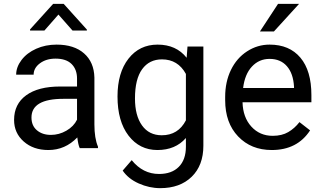

<svg xmlns="http://www.w3.org/2000/svg" viewBox="-20 -770 1675 998"><path d="M394.5 0Q386.7 -15.6 381.8 -55.7Q318.8 9.8 231.4 9.8Q153.3 9.8 103.3 -34.4Q53.2 -78.6 53.2 -146.5Q53.2 -229 116 -274.7Q178.7 -320.3 292.5 -320.3H380.4V-361.8Q380.4 -409.2 352.1 -437.3Q323.7 -465.3 268.6 -465.3Q220.2 -465.3 187.5 -440.9Q154.8 -416.5 154.8 -381.8H64Q64 -421.4 92 -458.3Q120.1 -495.1 168.2 -516.6Q216.3 -538.1 273.9 -538.1Q365.2 -538.1 417 -492.4Q468.8 -446.8 470.7 -366.7V-123.5Q470.7 -50.8 489.3 -7.8V0ZM244.6 -68.8Q287.1 -68.8 325.2 -90.8Q363.3 -112.8 380.4 -147.9V-256.3H309.6Q143.6 -256.3 143.6 -159.2Q143.6 -116.7 171.9 -92.8Q200.2 -68.8 244.6 -68.8ZM431.6 -616.2V-611.3H356.9L283.7 -694.3L210.9 -611.3H136.2V-617.2L256.3 -750H311Z M590.8 -268.6Q590.8 -392.1 647.9 -465.1Q705.1 -538.1 799.3 -538.1Q896 -538.1 950.2 -469.7L954.6 -528.3H1037.1V-12.7Q1037.1 89.8 976.3 148.9Q915.5 208 813 208Q755.9 208 701.2 183.6Q646.5 159.2 617.7 116.7L664.6 62.5Q722.7 134.3 806.6 134.3Q872.6 134.3 909.4 97.2Q946.3 60.1 946.3 -7.3V-52.7Q892.1 9.8 798.3 9.8Q705.6 9.8 648.2 -64.9Q590.8 -139.6 590.8 -268.6ZM681.6 -258.3Q681.6 -168.9 718.3 -117.9Q754.9 -66.9 820.8 -66.9Q906.2 -66.9 946.3 -144.5V-385.7Q904.8 -461.4 821.8 -461.4Q755.9 -461.4 718.8 -410.2Q681.6 -358.9 681.6 -258.3Z M1392.6 9.8Q1285.2 9.8 1217.8 -60.8Q1150.4 -131.3 1150.4 -249.5V-266.1Q1150.4 -344.7 1180.4 -406.5Q1210.4 -468.3 1264.4 -503.2Q1318.4 -538.1 1381.3 -538.1Q1484.4 -538.1 1541.5 -470.2Q1598.6 -402.3 1598.6 -275.9V-238.3H1240.7Q1242.7 -160.2 1286.4 -112.1Q1330.1 -64 1397.5 -64Q1445.3 -64 1478.5 -83.5Q1511.7 -103 1536.6 -135.3L1591.8 -92.3Q1525.4 9.8 1392.6 9.8ZM1381.3 -463.9Q1326.7 -463.9 1289.6 -424.1Q1252.4 -384.3 1243.7 -312.5H1508.3V-319.3Q1504.4 -388.2 1471.2 -426Q1438 -463.9 1381.3 -463.9ZM1425.3 -750H1534.7L1403.8 -606.4H1331.1Z"/></svg>

Font: RobotoSquareBracket
Style: Square-Bracket
Weight: 400
Version: Version 2.137; 2017